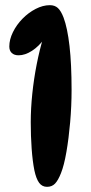

<svg xmlns="http://www.w3.org/2000/svg" viewBox="-20 -712 352 743"><path d="M173 -692Q192 -692 204 -681Q216 -670 226 -644Q241 -604 249 -534Q257 -464 257 -364Q257 -302 251.5 -239Q246 -176 237 -124Q228 -72 216 -42Q205 -14 193 -1.5Q181 11 162 11Q143 11 131.5 -4.5Q120 -20 113 -53Q106 -88 102.5 -136.5Q99 -185 99 -239Q99 -292 105 -349.5Q111 -407 122 -463Q133 -519 147 -565L153 -564Q131 -533 104 -515.5Q77 -498 52 -498Q35 -498 25.5 -507Q16 -516 16 -532Q16 -559 30 -587.5Q44 -616 67 -639.5Q90 -663 118 -677.5Q146 -692 173 -692Z"/></svg>

Font: DynaPuff Condensed
Style: Regular
Weight: 400
Width: 3
Designer: Toshi Omagari, Jennifer Daniel
Foundry: Google Fonts
Version: Version 2.000